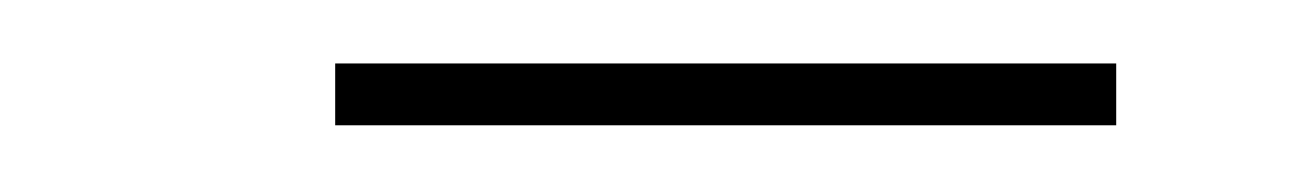

<svg xmlns="http://www.w3.org/2000/svg" viewBox="-20 -304 400 59"><path d="M83 -265.5V-284.5H323V-265.5Z"/></svg>

Font: Bodoni Moda SC 11pt
Style: Italic
Weight: 400
Italic angle: -13°
Version: Version 2.005